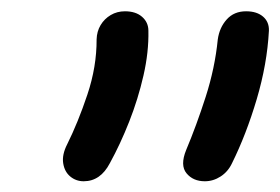

<svg xmlns="http://www.w3.org/2000/svg" viewBox="-20 -737 506 347"><path d="M350.2 -409.4Q329 -409.4 317.1 -423.8Q305.2 -438.2 316.4 -465.8Q335 -510 351.7 -561.9Q368.4 -613.8 373.6 -665.8Q376.6 -687.2 389.8 -701.9Q403 -716.6 424.8 -716.6Q444.2 -716.6 455.4 -707Q466.6 -697.4 466 -681.4Q462.8 -621.2 444 -557.8Q425.2 -494.4 399.4 -442.2Q392.2 -426.8 378.8 -418.1Q365.4 -409.4 350.2 -409.4ZM131.2 -409.4Q117.4 -409.4 107 -418Q96.6 -426.6 94.2 -442Q91.8 -457.4 101.4 -476.2Q121 -515.6 137.9 -566Q154.8 -616.4 154.6 -665.8Q155 -680.2 161.8 -691.6Q168.6 -703 180.1 -709.8Q191.6 -716.6 205.8 -716.6Q225.4 -716.6 236.8 -706.6Q248.2 -696.6 248.2 -681.4Q249 -643 239.3 -600.5Q229.6 -558 213.6 -517.4Q197.6 -476.8 178.6 -442.2Q161.6 -409.4 131.2 -409.4Z"/></svg>

Font: Shantell Sans Light
Style: Italic
Weight: 300
Italic angle: -11°
Designer: Stephen Nixon, Anya Danilova, Shantell Martin
Foundry: Arrow Type
Version: Version 1.008;[ac192a2d6]